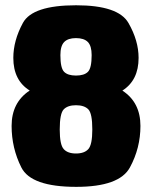

<svg xmlns="http://www.w3.org/2000/svg" viewBox="-20 -701 578 728"><path d="M269 7.5Q98 7.5 61 -66Q24 -139.5 24 -223.5Q24 -312 91.5 -357Q92 -357 93 -357.5Q30.5 -396 30.5 -481.5Q30.5 -547 66.8 -614Q103 -681 268.5 -681Q428.5 -681 467 -614Q505.5 -547 505.5 -481.5Q505.5 -396.5 444 -357.5Q444.5 -357 445.5 -356.5Q512.5 -312 512.5 -223.5Q512.5 -139.5 472.5 -66Q432.5 7.5 269 7.5ZM268 -119Q300 -119 315 -135.8Q330 -152.5 330 -210Q330 -271 314.8 -286.5Q299.5 -302 268 -302Q237 -302 221.8 -286.5Q206.5 -271 206.5 -210Q206.5 -152.5 221.5 -135.8Q236.5 -119 268 -119ZM268 -414.5Q299.5 -414.5 313.5 -428.8Q327.5 -443 327.5 -492Q327.5 -527 313 -541.8Q298.5 -556.5 268 -556.5Q238 -556.5 223.5 -541.8Q209 -527 209 -492Q209 -443 223 -428.8Q237 -414.5 268 -414.5Z"/></svg>

Font: Anybody ExtraBold
Style: Regular
Weight: 800
Designer: Tyler Finck
Foundry: Etcetera Type Company
Version: Version 1.010; ttfautohint (v1.8.3) -l 8 -r 50 -G 200 -x 14 